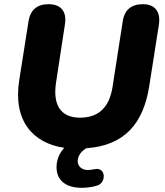

<svg xmlns="http://www.w3.org/2000/svg" viewBox="-20 -699 787 917"><path d="M371 198C394 198 424 194 445 187C490 172 485 97 432 109C417 112 408 113 400 113C372 113 351 96 351 71C351 49 364 26 392 9C576 -4 665 -110 693 -289L739 -582C748 -644 719 -679 663 -679C607 -679 574 -652 566 -596L517 -281C501 -183 448 -137 362 -137C268 -137 231 -200 248 -307L290 -582C300 -643 272 -679 212 -679C157 -679 124 -651 116 -596L72 -317C41 -121 138 -15 287 7C263 33 250 65 250 100C250 158 289 198 371 198Z"/></svg>

Font: SN Pro Heavy
Style: Italic
Weight: 800
Italic angle: -9°
Designer: Tobias Whetton
Foundry: Supernotes
Version: Version 1.001;Glyphs 3.2 (3249)